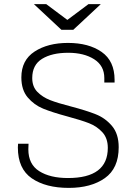

<svg xmlns="http://www.w3.org/2000/svg" viewBox="-20 -905 667 935"><path d="M538 -516V-503H488V-525Q488 -585 438.5 -616.5Q389 -648 312 -648Q233 -648 185 -618.5Q137 -589 137 -525Q137 -483 162 -457.5Q187 -432 224 -417.5Q261 -403 324 -387Q400 -367 446.5 -348.5Q493 -330 525.5 -291.5Q558 -253 558 -188Q558 -85 490.5 -37.5Q423 10 315 10Q203 10 135 -36.5Q67 -83 67 -187Q67 -200 68 -205H119Q118 -196 118 -178Q118 -105 171 -71.5Q224 -38 311 -38Q505 -38 505 -185Q505 -232 478.5 -261Q452 -290 413.5 -305Q375 -320 308 -338Q234 -358 190 -376Q146 -394 115 -430.5Q84 -467 84 -528Q84 -612 148.5 -654Q213 -696 311 -696Q412 -696 475 -652Q538 -608 538 -516ZM308 -808 411 -885H471L337 -760H279L145 -885H205Z"/></svg>

Font: Chivo Thin
Style: Regular
Weight: 100
Designer: Hector Gatti
Foundry: Omnibus-Type
Version: Version 1.007